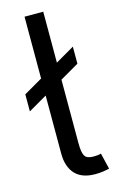

<svg xmlns="http://www.w3.org/2000/svg" viewBox="-121 -774 494 824"><g transform="rotate(-15 126.5 -362.5)"><path d="M196.3 3.9Q136.7 3.9 106.9 -28.6Q77.1 -61 77.1 -119.1V-727.5H160.2V-141.6Q160.2 -102.5 169.2 -86.9Q178.2 -71.3 206.1 -71.3Q220.2 -71.3 227.8 -72.3Q235.4 -73.2 241.7 -75.2L258.8 -3.9Q248 -1 231.2 1.5Q214.4 3.9 196.3 3.9ZM-5.9 -329.1V-404.8L244.1 -549.8V-474.1Z"/></g></svg>

Font: GitLab Sans
Style: Regular
Weight: 400
Designer: Rasmus Andersson
Foundry: Modifications by GitLab B.V., manufactured by rsms
Version: Version 4.000;git-c8fb6b7